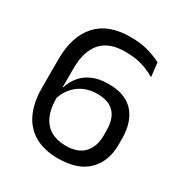

<svg xmlns="http://www.w3.org/2000/svg" viewBox="-157 -768 853 898"><g transform="rotate(30 270.0 -319.0)"><path d="M280 12Q207.5 12 156.2 -16.2Q105 -44.5 78 -100.5Q51 -156.5 51 -239V-391.5Q51 -514.5 111.8 -582.2Q172.5 -650 291 -650Q350 -650 390.8 -637.5Q431.5 -625 459.5 -610.5L468 -535Q446.5 -547.5 422.8 -557.2Q399 -567 370.2 -572.5Q341.5 -578 304 -578Q218 -578 175.8 -530Q133.5 -482 133.5 -389V-230Q133.5 -172.5 151 -134Q168.5 -95.5 201.5 -76.5Q234.5 -57.5 281.5 -57.5Q348.5 -57.5 380.5 -93.2Q412.5 -129 412.5 -185V-215Q412.5 -254.5 400.2 -282.8Q388 -311 361 -326.5Q334 -342 290.5 -342Q249.5 -342 217.2 -327Q185 -312 162.8 -284.2Q140.5 -256.5 129.5 -218.5L121.5 -288.5H136Q146.5 -322.5 168.8 -349.8Q191 -377 227 -392.8Q263 -408.5 314 -408.5Q404 -408.5 449.2 -358Q494.5 -307.5 494.5 -216.5V-184Q494.5 -95.5 440.5 -41.8Q386.5 12 280 12Z"/></g></svg>

Font: Anek Tamil
Style: Regular
Weight: 400
Designer: Aadarsh Rajan (Tamil), Yesha Goshar (Latin)
Foundry: Ek Type
Version: Version 1.003